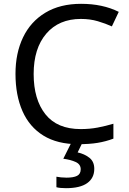

<svg xmlns="http://www.w3.org/2000/svg" viewBox="-20 -744 672 1004"><path d="M403 -645Q288 -645 222 -568Q156 -491 156 -357Q156 -224 217.5 -146.5Q279 -69 402 -69Q449 -69 491 -77Q533 -85 573 -97V-19Q533 -4 490.5 3Q448 10 389 10Q280 10 207 -35Q134 -80 97.5 -163Q61 -246 61 -358Q61 -466 100.5 -548.5Q140 -631 217 -677.5Q294 -724 404 -724Q517 -724 601 -682L565 -606Q532 -621 491.5 -633Q451 -645 403 -645ZM473 139Q473 187 436 213.5Q399 240 325 240Q293 240 275 235V180Q284 182 299 183.5Q314 185 328 185Q364 185 383 175.5Q402 166 402 141Q402 115 375.5 103Q349 91 311 86L354 0H412L386 53Q422 61 447.5 81Q473 101 473 139Z"/></svg>

Font: Noto Sans Old South Arabian
Style: Regular
Weight: 400
Designer: Monotype Design Team
Foundry: Monotype Imaging Inc.
Version: Version 2.001; ttfautohint (v1.8.4.7-5d5b)